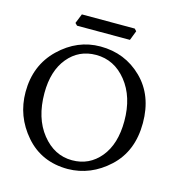

<svg xmlns="http://www.w3.org/2000/svg" viewBox="-123 -959 1015 1079"><g transform="rotate(15 385.0 -420.0)"><path d="M367.7 9.8Q214.8 9.8 121.1 -98.1Q27.3 -206.1 27.3 -347.7Q27.3 -503.4 131.1 -603.3Q234.9 -703.1 368.7 -703.1Q511.7 -703.1 610.6 -606.4Q709.5 -509.8 709.5 -348.6Q709.5 -184.6 605.2 -88.1Q501 8.3 367.7 9.8ZM378.4 -43.9Q478.5 -43.9 542.2 -121.3Q606 -198.7 606 -332.5Q606 -473.1 534.7 -562Q463.4 -650.9 357.4 -650.9Q257.3 -650.9 194.3 -574.7Q131.3 -498.5 131.3 -369.1Q131.3 -223.6 203.1 -133.8Q274.9 -43.9 378.4 -43.9ZM518.1 -781.7H210.4L197.8 -794.4L220.2 -850.1H527.8L539.6 -837.4Z"/></g></svg>

Font: Kelvinch
Style: Regular
Weight: 400
Designer: Paul James MIller
Foundry: High-Logic / Made with FontCreator
Version: Version 3.30 September 23, 2016